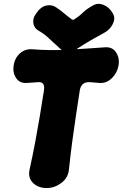

<svg xmlns="http://www.w3.org/2000/svg" viewBox="-20 -928 620 970"><path d="M328 -69Q323 -28 289 -3Q255 22 216 22Q174 22 147.5 -3Q121 -28 129 -69Q146 -147 158 -211Q170 -275 180.5 -337.5Q191 -400 202 -471Q209 -515 174 -513Q160 -512 145.5 -511Q131 -510 117 -509Q80 -506 61.5 -533.5Q43 -561 49 -598Q55 -636 81.5 -659Q108 -682 144 -679Q234 -672 325 -677Q416 -682 510 -689Q547 -692 566 -664Q585 -636 579 -598Q573 -561 545.5 -533.5Q518 -506 482 -509Q470 -510 458 -511Q446 -512 433 -513Q390 -515 383 -471Q372 -399 362.5 -336Q353 -273 344.5 -209Q336 -145 328 -69ZM552 -856Q560 -842 556 -824.5Q552 -807 540 -791Q528 -775 511 -765Q467 -741 436 -723Q405 -705 370 -682Q347 -666 324.5 -666Q302 -666 284 -682Q255 -708 228 -733.5Q201 -759 173 -774Q152 -787 148.5 -811Q145 -835 160 -856L162 -859Q185 -894 214 -900Q243 -906 265 -890Q287 -875 304 -860.5Q321 -846 343 -830Q346 -829 348 -828Q350 -827 355 -830Q379 -845 398.5 -864Q418 -883 449 -900Q474 -915 503 -903.5Q532 -892 551 -859Z"/></svg>

Font: Winky Sans ExtraBold
Style: Italic
Weight: 800
Italic angle: -8.97852°
Designer: Simon Atzbach
Foundry: typofactur
Version: Version 1.205